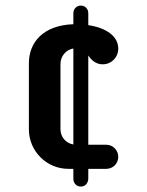

<svg xmlns="http://www.w3.org/2000/svg" viewBox="-20 -684 540 704"><path d="M303.7 -636.2C303.7 -650.9 292.5 -663.6 276.4 -663.6C261.2 -663.6 249 -651.4 249 -635.7V-595.2C138.2 -591.3 85.9 -528.8 85.9 -451.7V-209.5C85.9 -129.9 150.9 -64.9 230.5 -64.9H249V-28.3C249 -12.2 260.7 0 275.9 0C292 0.5 303.7 -12.2 303.7 -29.8V-64.9H369.6C394.5 -64.9 413.6 -84.5 413.6 -108.9C413.6 -132.8 394.5 -153.3 369.6 -153.3H303.7V-480.5C315.4 -463.4 331.5 -448.2 356.4 -448.2C388.7 -448.2 413.6 -473.6 413.6 -505.9C413.6 -550.8 370.1 -582 303.7 -591.8ZM201.7 -210.4V-449.2C201.7 -478 221.7 -501.5 249 -506.3V-154.3C221.7 -158.7 201.7 -181.6 201.7 -210.4Z"/></svg>

Font: Supermercado One
Style: Regular
Weight: 400
Designer: James Grieshaber
Foundry: James Grieshaber
Version: Version 1.002